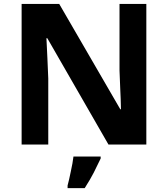

<svg xmlns="http://www.w3.org/2000/svg" viewBox="-20 -734 853 975"><path d="M723.1 0H530.8L220.2 -540H215.8Q218.8 -470.7 220.7 -438.5L225.1 -335.9V0H89.8V-713.9H280.8L590.8 -179.2H594.2Q593.3 -233.9 590.8 -278.3Q589.8 -310.5 586.9 -376V-713.9H723.1ZM491.2 70.8Q475.6 103.5 456.1 142.6Q439.5 175.3 410.2 221.2H323.2V208Q330.6 181.6 339.8 135.7Q349.1 94.2 353 61H491.2Z"/></svg>

Font: Droid Sans Thai
Style: Bold
Weight: 700
Designer: Steve Matteson
Foundry: Ascender Corporation
Version: Version 1.00